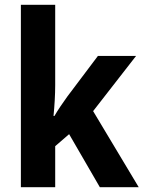

<svg xmlns="http://www.w3.org/2000/svg" viewBox="-20 -780 600 800"><path d="M210 -425V-760H67V0H210V-171L268 -221L396 0H558L368 -317L547 -547H388L260 -377C244 -355 220 -320 207 -297H203C207 -336 210 -386 210 -425Z"/></svg>

Font: Noto Sans Lao Looped SemiCondensed
Style: Bold
Weight: 700
Width: 4
Designer: Mark Frömberg, Ben Mitchell
Foundry: The Fontpad Ltd
Version: Version 1.002